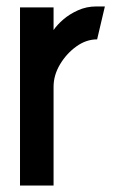

<svg xmlns="http://www.w3.org/2000/svg" viewBox="-20 -575 359 595"><path d="M42 0V-552H146V-482Q157 -498 176 -514.5Q195 -531 221.5 -543Q248 -555 278 -555Q285 -555 291.5 -555Q298 -555 305 -555L281 -453Q247 -453 216.5 -431Q186 -409 166 -375.5Q146 -342 146 -306V0Z"/></svg>

Font: Stick No Bills ExtraLight SemiBold
Style: Regular
Weight: 600
Version: Version 2.000